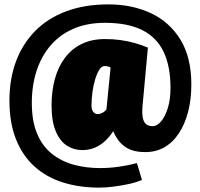

<svg xmlns="http://www.w3.org/2000/svg" viewBox="-20 -730 913 875"><path d="M432 125Q342 125 267 101.5Q192 78 137.5 29Q83 -20 53 -95Q23 -170 23 -272Q23 -369 52.5 -449Q82 -529 139 -587.5Q196 -646 280.5 -678Q365 -710 474 -710Q582 -710 667.5 -670Q753 -630 802.5 -549Q852 -468 852 -345Q852 -278 837.5 -221.5Q823 -165 795.5 -123Q768 -81 728.5 -58.5Q689 -36 639 -37Q608 -37 584.5 -44.5Q561 -52 544 -65.5Q527 -79 515.5 -96Q504 -113 496 -132Q477 -103 455 -84Q433 -65 408.5 -55.5Q384 -46 355 -46Q316 -46 284.5 -66.5Q253 -87 234 -132Q215 -177 215 -250Q215 -315 230 -370Q245 -425 275.5 -466Q306 -507 352 -529.5Q398 -552 458 -552Q496 -552 528.5 -547.5Q561 -543 592 -534.5Q623 -526 654 -513L629 -241Q627 -209 631.5 -190Q636 -171 647.5 -163Q659 -155 674 -155Q694 -154 713 -175.5Q732 -197 744.5 -236.5Q757 -276 757 -330Q757 -427 726 -493Q695 -559 629 -592.5Q563 -626 458 -626Q378 -626 316 -599.5Q254 -573 211.5 -524Q169 -475 147 -408Q125 -341 125 -261Q125 -178 149 -121Q173 -64 216 -29.5Q259 5 315.5 20.5Q372 36 436 36Q477 36 520.5 30Q564 24 604 13L627 90Q602 101 567.5 108.5Q533 116 497.5 120.5Q462 125 432 125ZM425 -210Q432 -210 437.5 -212Q443 -214 448 -216.5Q453 -219 457 -223Q461 -227 465 -231L484 -422Q478 -426 471 -427.5Q464 -429 456 -429Q444 -429 433.5 -413.5Q423 -398 414.5 -371Q406 -344 401.5 -312Q397 -280 397 -247Q397 -235 401 -226.5Q405 -218 411.5 -214Q418 -210 425 -210Z"/></svg>

Font: Georama SemiCondensed Black
Style: Regular
Weight: 900
Width: 4
Designer: Jean-Baptiste Levee
Foundry: Production Type
Version: Version 1.001